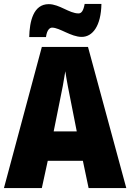

<svg xmlns="http://www.w3.org/2000/svg" viewBox="-20 -1019 660 973"><path d="M128 -831H213C218 -869 233 -879 244 -879C282 -879 340 -832 394 -832C449 -832 492 -887 494 -999H409C403 -965 393 -951 378 -951C331 -951 281 -998 227 -998C149 -998 130 -911 128 -831ZM429 -66H620L426 -781H192L0 -66H192L222 -204H400ZM340 -500 369 -353H252L282 -502C293 -553 305 -617 311 -658C317 -615 330 -549 340 -500Z"/></svg>

Font: Noto Sans Malayalam UI Condensed Black
Style: Regular
Weight: 900
Width: 3
Designer: Jelle Bosma - Monotype Design Team
Foundry: Monotype Imaging Inc.
Version: Version 2.104